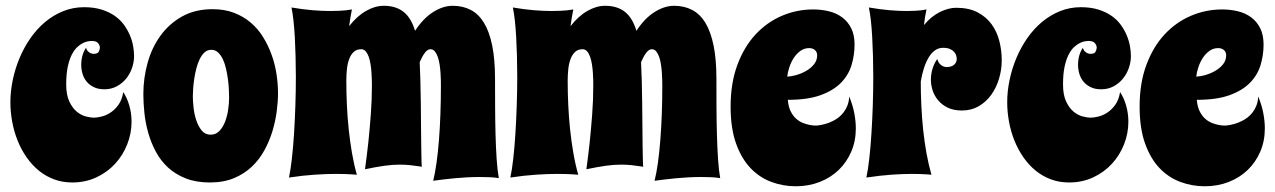

<svg xmlns="http://www.w3.org/2000/svg" viewBox="-20 -609 4431 667"><path d="M445.8 -414.1Q445.8 -393.6 438.7 -373Q431.6 -352.5 418.5 -336.2Q405.3 -319.8 386 -309.3Q366.7 -298.8 342.8 -298.8Q321.3 -298.8 306.2 -306.2Q291 -313.5 281.2 -325.2Q271.5 -336.9 266.8 -352.3Q262.2 -367.7 262.2 -383.8Q262.2 -418 278.8 -442.9Q281.2 -434.6 285.9 -430.4Q290.5 -426.3 294.4 -424.3Q299.3 -422.4 304.2 -421.9Q318.4 -421.9 322.3 -428.2Q326.2 -434.6 327.1 -442.9Q327.1 -451.2 320.8 -459Q314.5 -466.8 298.8 -466.8Q294.4 -466.8 286.4 -465.6Q278.3 -464.4 268.3 -459.5Q258.3 -454.6 248 -445.1Q237.8 -435.5 229.2 -418.7Q220.7 -401.9 215.3 -376.7Q210 -351.6 210 -315.9Q210 -279.3 220.7 -256.6Q231.4 -233.9 246.3 -221.4Q261.2 -209 277.8 -204.6Q294.4 -200.2 306.2 -200.2Q316.4 -200.2 332 -203.9Q347.7 -207.5 363 -217.3Q378.4 -227.1 391.1 -244.4Q403.8 -261.7 408.2 -289.1Q421.4 -269.5 429.2 -242.4Q437 -215.3 437 -186Q437 -146 422.1 -107.9Q407.2 -69.8 380.1 -40.3Q353 -10.7 314.9 7.1Q276.9 24.9 231 24.9Q196.8 24.9 167.5 13.9Q138.2 2.9 114.5 -16.6Q90.8 -36.1 72.3 -62.7Q53.7 -89.4 41.3 -120.4Q28.8 -151.4 22.5 -185.5Q16.1 -219.7 16.1 -253.9Q16.1 -292 24.4 -331.5Q32.7 -371.1 48.1 -407.7Q63.5 -444.3 85.9 -476.6Q108.4 -508.8 136.7 -532.5Q165 -556.2 199.2 -570.1Q233.4 -584 272 -584Q306.6 -584 333 -575.7Q359.4 -567.4 378.9 -553.7Q398.4 -540 411.1 -522.2Q423.8 -504.4 431.6 -485.6Q439.5 -466.8 442.6 -448.2Q445.8 -429.7 445.8 -414.1Z M945.8 -285.2Q945.8 -256.8 941.4 -222.9Q937 -189 926.8 -154.5Q916.5 -120.1 898.9 -87.6Q881.3 -55.2 855.2 -30.3Q829.1 -5.4 793 9.8Q756.8 24.9 709 24.9Q661.1 24.9 625.2 10.7Q589.4 -3.4 563.7 -27.1Q538.1 -50.8 521.5 -81.8Q504.9 -112.8 495.1 -147Q485.4 -181.2 481.7 -216.1Q478 -251 478 -282.2Q478 -337.4 492.7 -390.4Q507.3 -443.4 537.4 -484.9Q567.4 -526.4 612.5 -551.8Q657.7 -577.1 718.8 -577.1Q759.8 -577.1 792.5 -564.7Q825.2 -552.2 850.6 -530.8Q876 -509.3 893.8 -480.5Q911.6 -451.7 923.3 -419.4Q935.1 -387.2 940.4 -352.5Q945.8 -317.9 945.8 -285.2ZM775.9 -269Q775.9 -280.3 775.1 -297.1Q774.4 -314 772 -332.5Q769.5 -351.1 765.4 -369.6Q761.2 -388.2 754.4 -402.8Q747.6 -417.5 737.5 -426.8Q727.5 -436 713.9 -436Q700.7 -436 690.9 -427.2Q681.2 -418.5 674.1 -404.3Q667 -390.1 662.4 -372.3Q657.7 -354.5 655 -336.7Q652.3 -318.8 651.1 -302.5Q649.9 -286.1 649.9 -274.9Q649.9 -258.8 652.3 -235.8Q654.8 -212.9 661.6 -191.9Q668.5 -170.9 680.4 -156Q692.4 -141.1 711.9 -141.1Q730.5 -141.1 742.9 -154.8Q755.4 -168.5 762.7 -188.2Q770 -208 772.9 -230Q775.9 -252 775.9 -269Z M1712.9 9.8Q1697.8 7.3 1680.9 6.6Q1664.1 5.9 1646 5.9Q1624 5.9 1602.1 7.1Q1580.1 8.3 1559.1 10.3Q1538.1 12.2 1519 14.6Q1500 17.1 1484.9 19Q1491.2 -5.9 1496.3 -42.2Q1501.5 -78.6 1504.9 -122.1Q1508.3 -165.5 1510 -213.6Q1511.7 -261.7 1511.7 -311Q1511.7 -318.4 1511.5 -330.6Q1511.2 -342.8 1510.3 -356.9Q1509.3 -371.1 1507.1 -385.5Q1504.9 -399.9 1500.7 -411.6Q1496.6 -423.3 1490.5 -430.7Q1484.4 -438 1475.1 -438Q1465.3 -438 1456.1 -425.8Q1446.8 -413.6 1438 -393.1Q1439.5 -365.7 1440.4 -328.4Q1441.4 -291 1441.9 -250.5Q1442.4 -210 1442.6 -170.4Q1442.9 -130.9 1443.4 -99.6Q1443.8 -68.4 1444.3 -49.1Q1444.8 -29.8 1445.8 -29.8Q1423.8 -33.2 1405.5 -35.2Q1387.2 -37.1 1368.7 -37.1Q1344.2 -37.1 1315.9 -33.2Q1287.6 -29.3 1248 -21Q1254.4 -67.4 1259.8 -116.7Q1264.2 -159.2 1268.1 -210.4Q1272 -261.7 1272 -311Q1272 -318.4 1271.7 -330.6Q1271.5 -342.8 1270.5 -356.9Q1269.5 -371.1 1267.3 -385.5Q1265.1 -399.9 1261 -411.6Q1256.8 -423.3 1250.5 -430.7Q1244.1 -438 1234.9 -438Q1219.2 -438 1209.2 -429Q1199.2 -419.9 1193.4 -404.8Q1187.5 -389.6 1185.3 -369.9Q1183.1 -350.1 1183.1 -328.1Q1183.1 -286.6 1185.1 -244.1Q1187 -201.7 1191.4 -159.9Q1195.8 -118.2 1202.6 -78.1Q1209.5 -38.1 1219.7 -2Q1211.4 -2.4 1200.2 -3.4Q1190.4 -3.9 1177.2 -4.4Q1164.1 -4.9 1147 -4.9Q1115.2 -4.9 1073.7 -2.2Q1032.2 0.5 983.9 7.8Q989.7 -19.5 994.1 -59.1Q998.5 -98.6 1001.5 -145Q1004.4 -191.4 1006.1 -241.9Q1007.8 -292.5 1007.8 -341.8Q1007.8 -378.4 1006.8 -413.6Q1005.9 -448.7 1004.2 -480Q1002.4 -511.2 999.5 -537.6Q996.6 -564 992.7 -583Q1032.2 -576.2 1065.9 -573.5Q1099.6 -570.8 1127 -570.8Q1144.5 -570.8 1158.4 -571.5Q1172.4 -572.3 1182.1 -573.2Q1193.8 -574.7 1202.6 -576.2Q1199.7 -563.5 1197.5 -549.1Q1195.3 -534.7 1192.9 -518.1Q1220.2 -553.2 1251.5 -571Q1282.7 -588.9 1313 -588.9Q1355 -588.9 1381.6 -568.1Q1408.2 -547.4 1421.9 -502Q1450.7 -545.9 1485.1 -567.4Q1519.5 -588.9 1552.7 -588.9Q1587.9 -588.9 1615.5 -574.5Q1643.1 -560.1 1661.6 -529.3Q1680.2 -498.5 1689.9 -450.7Q1699.7 -402.8 1699.7 -335.9Q1699.7 -290 1700 -240.2Q1700.2 -190.4 1701.4 -143.8Q1702.6 -97.2 1705.3 -56.9Q1708 -16.6 1712.9 9.8Z M2481.9 9.8Q2466.8 7.3 2450 6.6Q2433.1 5.9 2415 5.9Q2393.1 5.9 2371.1 7.1Q2349.1 8.3 2328.1 10.3Q2307.1 12.2 2288.1 14.6Q2269 17.1 2253.9 19Q2260.3 -5.9 2265.4 -42.2Q2270.5 -78.6 2273.9 -122.1Q2277.3 -165.5 2279.1 -213.6Q2280.8 -261.7 2280.8 -311Q2280.8 -318.4 2280.5 -330.6Q2280.3 -342.8 2279.3 -356.9Q2278.3 -371.1 2276.1 -385.5Q2273.9 -399.9 2269.8 -411.6Q2265.6 -423.3 2259.5 -430.7Q2253.4 -438 2244.1 -438Q2234.4 -438 2225.1 -425.8Q2215.8 -413.6 2207 -393.1Q2208.5 -365.7 2209.5 -328.4Q2210.4 -291 2210.9 -250.5Q2211.4 -210 2211.7 -170.4Q2211.9 -130.9 2212.4 -99.6Q2212.9 -68.4 2213.4 -49.1Q2213.9 -29.8 2214.8 -29.8Q2192.9 -33.2 2174.6 -35.2Q2156.2 -37.1 2137.7 -37.1Q2113.3 -37.1 2085 -33.2Q2056.6 -29.3 2017.1 -21Q2023.4 -67.4 2028.8 -116.7Q2033.2 -159.2 2037.1 -210.4Q2041 -261.7 2041 -311Q2041 -318.4 2040.8 -330.6Q2040.5 -342.8 2039.6 -356.9Q2038.6 -371.1 2036.4 -385.5Q2034.2 -399.9 2030 -411.6Q2025.9 -423.3 2019.5 -430.7Q2013.2 -438 2003.9 -438Q1988.3 -438 1978.3 -429Q1968.3 -419.9 1962.4 -404.8Q1956.5 -389.6 1954.3 -369.9Q1952.1 -350.1 1952.1 -328.1Q1952.1 -286.6 1954.1 -244.1Q1956.1 -201.7 1960.4 -159.9Q1964.8 -118.2 1971.7 -78.1Q1978.5 -38.1 1988.8 -2Q1980.5 -2.4 1969.2 -3.4Q1959.5 -3.9 1946.3 -4.4Q1933.1 -4.9 1916 -4.9Q1884.3 -4.9 1842.8 -2.2Q1801.3 0.5 1752.9 7.8Q1758.8 -19.5 1763.2 -59.1Q1767.6 -98.6 1770.5 -145Q1773.4 -191.4 1775.1 -241.9Q1776.9 -292.5 1776.9 -341.8Q1776.9 -378.4 1775.9 -413.6Q1774.9 -448.7 1773.2 -480Q1771.5 -511.2 1768.6 -537.6Q1765.6 -564 1761.7 -583Q1801.3 -576.2 1835 -573.5Q1868.7 -570.8 1896 -570.8Q1913.6 -570.8 1927.5 -571.5Q1941.4 -572.3 1951.2 -573.2Q1962.9 -574.7 1971.7 -576.2Q1968.8 -563.5 1966.6 -549.1Q1964.4 -534.7 1961.9 -518.1Q1989.3 -553.2 2020.5 -571Q2051.8 -588.9 2082 -588.9Q2124 -588.9 2150.6 -568.1Q2177.2 -547.4 2190.9 -502Q2219.7 -545.9 2254.2 -567.4Q2288.6 -588.9 2321.8 -588.9Q2356.9 -588.9 2384.5 -574.5Q2412.1 -560.1 2430.7 -529.3Q2449.2 -498.5 2459 -450.7Q2468.8 -402.8 2468.8 -335.9Q2468.8 -290 2469 -240.2Q2469.2 -190.4 2470.5 -143.8Q2471.7 -97.2 2474.4 -56.9Q2477.1 -16.6 2481.9 9.8Z M2948.7 -454.1Q2948.7 -417.5 2938.2 -382.8Q2927.7 -348.1 2901.4 -321.3Q2875 -294.4 2830.3 -278.3Q2785.6 -262.2 2716.8 -262.2Q2718.8 -238.3 2726.8 -222.2Q2734.9 -206.1 2746.1 -196.3Q2757.3 -186.5 2770 -181.6Q2782.7 -176.8 2793.5 -174.8Q2804.2 -172.9 2811.5 -172.9Q2818.8 -172.9 2818.8 -172.9Q2849.1 -176.3 2873 -188.5Q2883.3 -193.4 2893.1 -200.9Q2902.8 -208.5 2910.9 -219Q2918.9 -229.5 2924.1 -242.9Q2929.2 -256.3 2930.2 -273.9Q2942.9 -242.2 2948 -214.6Q2953.1 -187 2953.1 -163.1Q2953.1 -119.1 2937.3 -82.3Q2921.4 -45.4 2893.6 -18.6Q2865.7 8.3 2827.4 23.2Q2789.1 38.1 2744.1 38.1Q2700.2 38.1 2659.4 22.9Q2618.7 7.8 2587.2 -25.1Q2555.7 -58.1 2536.9 -110.8Q2518.1 -163.6 2518.1 -238.8Q2518.1 -320.3 2541.5 -383.3Q2564.9 -446.3 2604.5 -489Q2644 -531.7 2696 -554Q2748 -576.2 2805.2 -576.2Q2833.5 -576.2 2859.6 -569.8Q2885.7 -563.5 2905.5 -548.8Q2925.3 -534.2 2937 -511Q2948.7 -487.8 2948.7 -454.1ZM2714.8 -342.8Q2728.5 -343.3 2746.6 -348.4Q2764.6 -353.5 2780.8 -362.8Q2796.9 -372.1 2807.9 -385.7Q2818.8 -399.4 2818.8 -417Q2818.8 -428.2 2811 -435.1Q2803.2 -441.9 2791 -441.9Q2773.9 -441.9 2760.5 -432.1Q2747.1 -422.4 2737.5 -407.7Q2728 -393.1 2722.2 -375.5Q2716.3 -357.9 2714.8 -342.8Z M3255.9 -442.9Q3240.7 -442.9 3228.5 -434.3Q3216.3 -425.8 3206.8 -410.4Q3197.3 -395 3190.2 -373.5Q3183.1 -352.1 3178.7 -326.2Q3178.7 -284.7 3180.7 -242.2Q3182.6 -199.7 3187 -158.2Q3191.4 -116.7 3198.5 -77.1Q3205.6 -37.6 3215.8 -2Q3208 -2.4 3197.8 -3.4Q3189 -3.9 3176.5 -4.4Q3164.1 -4.9 3147.9 -4.9Q3117.7 -4.9 3077.9 -2.2Q3038.1 0.5 2989.7 7.8Q2995.6 -19.5 3000 -59.1Q3004.4 -98.6 3007.3 -145Q3010.3 -191.4 3012 -241.9Q3013.7 -292.5 3013.7 -341.8Q3013.7 -378.4 3012.7 -413.6Q3011.7 -448.7 3010 -480Q3008.3 -511.2 3005.4 -537.6Q3002.4 -564 2998.5 -583Q3038.1 -576.2 3070.6 -573.5Q3103 -570.8 3128.9 -570.8Q3145.5 -570.8 3158.2 -571.5Q3170.9 -572.3 3180.2 -573.2Q3190.4 -574.7 3198.7 -576.2Q3192.9 -551.8 3189.9 -522Q3215.3 -552.7 3245.4 -567.4Q3275.4 -582 3301.8 -582Q3345.7 -582 3376 -566.2Q3406.2 -550.3 3424.8 -524.7Q3443.4 -499 3451.7 -466.3Q3460 -433.6 3460 -399.9Q3460 -367.2 3450.7 -335.9Q3441.4 -304.7 3423.8 -280Q3406.2 -255.4 3380.4 -240.2Q3354.5 -225.1 3321.8 -225.1Q3293 -225.1 3272.7 -234.9Q3252.4 -244.6 3239.3 -260.3Q3226.1 -275.9 3220 -294.7Q3213.9 -313.5 3213.9 -332Q3213.9 -351.6 3219.5 -370.1Q3225.1 -388.7 3235.8 -403.8Q3239.3 -393.1 3244.4 -387.5Q3249.5 -381.8 3254.9 -379.4Q3260.7 -376.5 3267.6 -376Q3285.6 -376 3294.7 -384.3Q3303.7 -392.6 3303.7 -403.8Q3303.7 -409.2 3301.8 -416Q3299.8 -422.9 3294.7 -428.7Q3289.6 -434.6 3280.3 -438.7Q3271 -442.9 3255.9 -442.9Z M3908.7 -414.1Q3908.7 -393.6 3901.6 -373Q3894.5 -352.5 3881.3 -336.2Q3868.2 -319.8 3848.9 -309.3Q3829.6 -298.8 3805.7 -298.8Q3784.2 -298.8 3769 -306.2Q3753.9 -313.5 3744.1 -325.2Q3734.4 -336.9 3729.7 -352.3Q3725.1 -367.7 3725.1 -383.8Q3725.1 -418 3741.7 -442.9Q3744.1 -434.6 3748.8 -430.4Q3753.4 -426.3 3757.3 -424.3Q3762.2 -422.4 3767.1 -421.9Q3781.2 -421.9 3785.2 -428.2Q3789.1 -434.6 3790 -442.9Q3790 -451.2 3783.7 -459Q3777.3 -466.8 3761.7 -466.8Q3757.3 -466.8 3749.3 -465.6Q3741.2 -464.4 3731.2 -459.5Q3721.2 -454.6 3710.9 -445.1Q3700.7 -435.5 3692.1 -418.7Q3683.6 -401.9 3678.2 -376.7Q3672.9 -351.6 3672.9 -315.9Q3672.9 -279.3 3683.6 -256.6Q3694.3 -233.9 3709.2 -221.4Q3724.1 -209 3740.7 -204.6Q3757.3 -200.2 3769 -200.2Q3779.3 -200.2 3794.9 -203.9Q3810.5 -207.5 3825.9 -217.3Q3841.3 -227.1 3854 -244.4Q3866.7 -261.7 3871.1 -289.1Q3884.3 -269.5 3892.1 -242.4Q3899.9 -215.3 3899.9 -186Q3899.9 -146 3885 -107.9Q3870.1 -69.8 3843 -40.3Q3815.9 -10.7 3777.8 7.1Q3739.7 24.9 3693.8 24.9Q3659.7 24.9 3630.4 13.9Q3601.1 2.9 3577.4 -16.6Q3553.7 -36.1 3535.2 -62.7Q3516.6 -89.4 3504.2 -120.4Q3491.7 -151.4 3485.4 -185.5Q3479 -219.7 3479 -253.9Q3479 -292 3487.3 -331.5Q3495.6 -371.1 3511 -407.7Q3526.4 -444.3 3548.8 -476.6Q3571.3 -508.8 3599.6 -532.5Q3627.9 -556.2 3662.1 -570.1Q3696.3 -584 3734.9 -584Q3769.5 -584 3795.9 -575.7Q3822.3 -567.4 3841.8 -553.7Q3861.3 -540 3874 -522.2Q3886.7 -504.4 3894.5 -485.6Q3902.3 -466.8 3905.5 -448.2Q3908.7 -429.7 3908.7 -414.1Z M4369.6 -454.1Q4369.6 -417.5 4359.1 -382.8Q4348.6 -348.1 4322.3 -321.3Q4295.9 -294.4 4251.2 -278.3Q4206.5 -262.2 4137.7 -262.2Q4139.6 -238.3 4147.7 -222.2Q4155.8 -206.1 4167 -196.3Q4178.2 -186.5 4190.9 -181.6Q4203.6 -176.8 4214.4 -174.8Q4225.1 -172.9 4232.4 -172.9Q4239.7 -172.9 4239.7 -172.9Q4270 -176.3 4293.9 -188.5Q4304.2 -193.4 4314 -200.9Q4323.7 -208.5 4331.8 -219Q4339.8 -229.5 4345 -242.9Q4350.1 -256.3 4351.1 -273.9Q4363.8 -242.2 4368.9 -214.6Q4374 -187 4374 -163.1Q4374 -119.1 4358.2 -82.3Q4342.3 -45.4 4314.5 -18.6Q4286.6 8.3 4248.3 23.2Q4210 38.1 4165 38.1Q4121.1 38.1 4080.3 22.9Q4039.6 7.8 4008.1 -25.1Q3976.6 -58.1 3957.8 -110.8Q3939 -163.6 3939 -238.8Q3939 -320.3 3962.4 -383.3Q3985.8 -446.3 4025.4 -489Q4064.9 -531.7 4116.9 -554Q4168.9 -576.2 4226.1 -576.2Q4254.4 -576.2 4280.5 -569.8Q4306.6 -563.5 4326.4 -548.8Q4346.2 -534.2 4357.9 -511Q4369.6 -487.8 4369.6 -454.1ZM4135.7 -342.8Q4149.4 -343.3 4167.5 -348.4Q4185.5 -353.5 4201.7 -362.8Q4217.8 -372.1 4228.8 -385.7Q4239.7 -399.4 4239.7 -417Q4239.7 -428.2 4231.9 -435.1Q4224.1 -441.9 4211.9 -441.9Q4194.8 -441.9 4181.4 -432.1Q4168 -422.4 4158.4 -407.7Q4148.9 -393.1 4143.1 -375.5Q4137.2 -357.9 4135.7 -342.8Z"/></svg>

Font: Spicy Rice
Style: Regular
Weight: 400
Version: Version 1.000